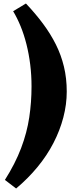

<svg xmlns="http://www.w3.org/2000/svg" viewBox="-20 -854 477 1096"><path d="M361 -331Q361 -258 341.5 -183.5Q322 -109 285 -37.5Q248 34 194 99.5Q140 165 72 222L8 173Q67 80 100.5 -8.5Q134 -97 147 -184Q160 -271 160 -360Q160 -425 152.5 -485.5Q145 -546 131 -601.5Q117 -657 97.5 -704.5Q78 -752 55 -790L128 -834Q183 -776 226 -718Q269 -660 299 -600Q329 -540 345 -473.5Q361 -407 361 -331Z"/></svg>

Font: Literata ExtraBold
Style: Italic
Weight: 800
Italic angle: -2°
Designer: Latin by Veronika Burian and Jose Scaglione. Greek by Irene Vlachou. Cyrillic by Vera Evstafieva
Foundry: TypeTogether
Version: Version 3.002